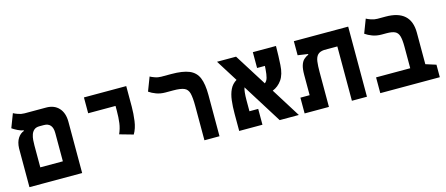

<svg xmlns="http://www.w3.org/2000/svg" viewBox="-44 -1081 3604 1550"><g transform="rotate(-15 1758.0 -306.0)"><path d="M56.6 0V-324.7Q58.6 -375.5 79.1 -407.5Q99.6 -439.5 130.9 -450.2V-455.1Q109.4 -458 82.3 -471.4Q55.2 -484.9 38.1 -497.1L82 -611.8Q93.3 -605 119.4 -595.5Q145.5 -585.9 172.4 -585.9H353Q419.9 -585.9 458.5 -544.2Q497.1 -502.4 497.1 -428.2V0ZM261.7 -454.1Q232.9 -454.1 216.8 -440.2Q200.7 -426.3 193.4 -404.8Q186 -383.3 184.3 -359.4Q182.6 -335.4 182.6 -315.4V-131.8H371.1V-368.2Q371.1 -454.1 298.3 -454.1Z M980 -192.4 866.2 -224.6Q885.3 -266.6 891.4 -312Q897.5 -357.4 897.5 -414.1V-453.6H668.9V-585.9H1022.5V-414.1Q1022.5 -357.4 1014.2 -296.6Q1005.9 -235.8 980 -192.4Z M1645 -345.2V0H1519V-285.2Q1519 -356 1509.8 -392.3Q1500.5 -428.7 1470.9 -441.4Q1441.4 -454.1 1380.4 -454.1H1315.4Q1273.9 -454.1 1239.5 -466.8Q1205.1 -479.5 1180.7 -497.1L1224.6 -611.8Q1235.8 -605 1262 -595.5Q1288.1 -585.9 1314.9 -585.9H1398.4Q1494.1 -585.9 1547.9 -563.5Q1601.6 -541 1623.3 -488.5Q1645 -436 1645 -345.2Z M2147.9 0 1941.9 -329.1Q1936.5 -313 1933.6 -287.6Q1930.7 -262.2 1930.7 -224.1V-132.3H2003.9V0H1809.6V-144.5Q1809.6 -203.6 1815.7 -254.4Q1821.8 -305.2 1840.1 -343.5Q1858.4 -381.8 1895.5 -403.8L1781.2 -585.9H1940.4L2108.9 -317.9Q2127 -331.1 2134 -357.2Q2141.1 -383.3 2144 -424.3Q2145 -440.4 2146 -453.6H2080.6V-585.9H2273.9Q2273.9 -547.4 2272.2 -503.2Q2270.5 -459 2268.6 -428.2Q2264.2 -350.6 2233.4 -306.6Q2202.6 -262.7 2155.3 -244.1L2308.1 0Z M2877.4 0H2751.5V-454.1H2640.6Q2603 -451.2 2585.9 -432.1Q2568.8 -413.1 2564.2 -377.9Q2559.6 -342.8 2559.6 -291.5V0H2356.4V-131.8H2433.6V-300.8Q2433.6 -351.6 2442.9 -380.6Q2452.1 -409.7 2469 -425.5Q2485.8 -441.4 2507.8 -450.7V-456.1L2423.3 -468.3V-585.9H2877.4Z M3486.3 -104.5V0H2988.8V-131.8H3274.4V-311.5Q3274.4 -369.1 3265.6 -399.9Q3256.8 -430.7 3232.9 -442.4Q3209 -454.1 3163.6 -454.1H3122.1Q3080.6 -454.1 3046.1 -466.8Q3011.7 -479.5 2987.3 -497.1L3031.2 -611.8Q3042.5 -605 3068.6 -595.5Q3094.7 -585.9 3121.6 -585.9H3189.9Q3400.4 -585.9 3400.4 -395V-131.8Z"/></g></svg>

Font: CaskaydiaMono NF
Style: Bold
Weight: 700
Designer: Aaron Bell
Foundry: Saja Typeworks
Version: Version 2111.001; ttfautohint (v1.8.4);Nerd Fonts 3.1.1